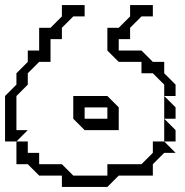

<svg xmlns="http://www.w3.org/2000/svg" viewBox="-20 -695 732 760"><path d="M450 -450 405 -495V-585H450L495 -630V-675H585V-630H540L495 -585V-540H450V-495H540L585 -450H630V-405L675 -360V-315H630V-360L585 -405H540V-450ZM630 -225V-315L675 -270V-225ZM630 -135V-225L675 -180V-135ZM315 -270V-225H405V-270ZM0 -135V-315L45 -360V-405L90 -450V-495H135V-585H180L225 -630V-675H315V-630H270L225 -585V-540H180V-450H135L90 -405V-360L45 -315V-180H90L45 -135ZM45 -45V-135H90V-90H135V-45H225L270 0H405V-45H540L585 -90V-135H630L675 -90H630L585 -45V0H450L405 45H225V0H135L90 -45ZM270 -225V-315H405L450 -270V-180H315Z"/></svg>

Font: Rubik Iso
Style: Regular
Weight: 400
Designer: Hubert and Fischer, NaN
Foundry: Hubert and Fischer, NaN
Version: Version 2.200